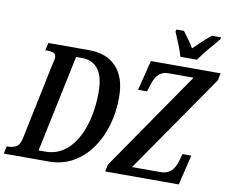

<svg xmlns="http://www.w3.org/2000/svg" viewBox="-113 -1053 1410 1175"><g transform="rotate(10 592.5 -465.5)"><path d="M-18 0 -8 -47H3Q28 -47 50 -58.5Q72 -70 81 -113L181 -593Q184 -605 186.5 -615Q189 -625 189 -632Q189 -656 172.5 -661.5Q156 -667 132 -667H122L133 -714H386Q496 -714 556.5 -649Q617 -584 617 -461Q617 -370 593 -287Q569 -204 523 -139.5Q477 -75 411 -37.5Q345 0 260 0ZM230 -56Q311 -56 368.5 -110.5Q426 -165 457 -259Q488 -353 488 -471Q488 -568 452 -613.5Q416 -659 354 -659H315L188 -56ZM612 0 621 -44 1045 -659H887Q851 -659 828.5 -636.5Q806 -614 794 -575L779 -527H723L770 -714H1203L1194 -669L769 -55H947Q987 -55 1011.5 -78Q1036 -101 1048 -147L1059 -187H1114L1069 0ZM943 -771Q934 -805 916.5 -847.5Q899 -890 887 -918L891 -931H937Q951 -913 971 -885.5Q991 -858 1004 -834Q1028 -858 1058.5 -886Q1089 -914 1110 -931H1168L1165 -918Q1141 -890 1106 -848.5Q1071 -807 1046 -771Z"/></g></svg>

Font: Noto Serif ExtraCondensed SemiBold
Style: Italic
Weight: 600
Width: 2
Italic angle: -12°
Designer: Monotype Design Team
Foundry: Monotype Imaging Inc.
Version: Version 2.013